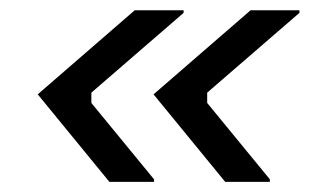

<svg xmlns="http://www.w3.org/2000/svg" viewBox="-20 -445 640 373"><path d="M192.5 -91.7 53.3 -261.7 241.7 -425H336.7V-420L157.5 -265V-245L279.2 -96.7V-91.7ZM417.5 -91.7 278.3 -261.7 466.7 -425H561.7V-420L382.5 -265V-245L504.2 -96.7V-91.7Z"/></svg>

Font: Familjen Grotesk
Style: Italic
Weight: 400
Italic angle: -9.46201°
Designer: Anders Wikstroem, Jonas Baeckman, Matilda Gysing, Kristian Moeller
Foundry: Familjen STHLM AB
Version: Version 2.000